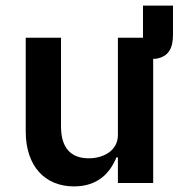

<svg xmlns="http://www.w3.org/2000/svg" viewBox="-20 -650 640 682"><path d="M594.5 -527.3V-630H487.9V-516H398.8V-170.5C398.8 -114.7 347.3 -87.7 295.5 -87.7C230.1 -87.7 196.7 -126.4 196.7 -201V-516H71.4V-183.2C71.4 -58.2 141 12.1 242.9 12.1C326.7 12.1 370.7 -34.8 393.5 -90.9H398.8V0H524.1V-441.1H532C579.9 -447.8 594.5 -479.8 594.5 -527.3Z"/></svg>

Font: Margiela Mono SemiBold
Style: Regular
Weight: 600
Designer: Mike Abbink, Paul van der Laan, Pieter van Rosmalen
Foundry: Bold Monday
Version: Version 2.003 2021